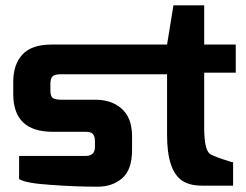

<svg xmlns="http://www.w3.org/2000/svg" viewBox="-20 -699 927 724"><path d="M174 -531H610L634 -679H750V-531H869V-425H750V-211Q751 -137 770 -120Q778 -113 816 -100Q854 -87 859 -87V1H741Q696 1 668 -17Q610 -55 610 -189V-419H211Q186 -419 178 -411Q170 -403 170 -382V-358Q170 -335 180 -329Q190 -323 211 -323H337Q386 -323 418 -304Q478 -270 478 -186V-134Q478 -59 441 -27Q404 5 348 5Q263 5 170 -2Q76 -8 52 -24V-111H303Q338 -111 338 -145V-167Q338 -185 330 -194Q323 -202 303 -202H179Q30 -202 30 -344V-391Q30 -456 65 -494Q100 -531 174 -531Z"/></svg>

Font: Mina
Style: Bold
Weight: 700
Version: Version 1.000